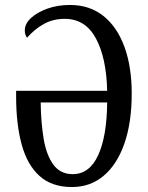

<svg xmlns="http://www.w3.org/2000/svg" viewBox="-20 -745 595 774"><path d="M270 9Q189 9 139.5 -35.5Q90 -80 67.5 -162Q45 -244 45 -356V-379H412Q409 -512 366.5 -590.5Q324 -669 241 -669Q194 -669 157 -648.5Q120 -628 89 -593Q85 -598 82.5 -605Q80 -612 80 -623Q80 -649 104.5 -672Q129 -695 170.5 -710Q212 -725 262 -725Q341 -725 396.5 -681Q452 -637 481.5 -556.5Q511 -476 511 -368Q511 -251 481.5 -166.5Q452 -82 398 -36.5Q344 9 270 9ZM273 -43Q341 -43 376 -120Q411 -197 412 -332H144Q145 -251 156 -185.5Q167 -120 195 -81.5Q223 -43 273 -43Z"/></svg>

Font: Noto Serif ExtraCondensed
Style: Regular
Weight: 400
Width: 2
Designer: Monotype Design Team
Foundry: Monotype Imaging Inc.
Version: Version 2.015